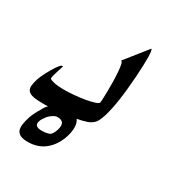

<svg xmlns="http://www.w3.org/2000/svg" viewBox="-222 -609 817 866"><g transform="rotate(30 186.5 -176.5)"><path d="M192.4 -38.1Q196.3 -23.4 194.8 -5.6Q193.4 12.2 187.5 31.2Q170.9 84 134.3 114.5Q97.7 145 44.4 145Q18.6 145 4.9 137.9Q-8.8 130.9 -13.2 118.2Q-17.6 105.5 -14.9 87.2Q-12.2 68.8 -4.9 46.4Q0 32.2 7.3 17.6Q14.6 2.9 23.4 -10.7Q27.3 -19.5 32.5 -26.6Q37.6 -33.7 43.9 -39.6Q37.1 -39.1 31 -39.1Q24.9 -39.1 18.6 -39.1Q-14.2 -39.1 -33.2 -43Q-52.2 -46.9 -60.5 -56.6Q-68.8 -66.4 -67.6 -82.5Q-66.4 -98.6 -58.6 -123Q-56.6 -128.9 -52 -138.9Q-47.4 -148.9 -41.3 -160.9Q-35.2 -172.9 -28.1 -185.1Q-21 -197.3 -14.2 -207.3Q-7.3 -217.3 -1.5 -223.6Q4.4 -230 7.8 -230Q10.3 -230 12.2 -228.5L0.5 -191.4Q-10.7 -156.2 -6.3 -153.3Q3.4 -147.5 22 -144Q40.5 -140.6 67.4 -140.6Q90.8 -140.6 119.9 -143.1Q148.9 -145.5 174.6 -149.9Q200.2 -154.3 218.8 -160.2Q237.3 -166 239.3 -172.4Q240.2 -174.8 241 -191.4Q241.7 -208 242.2 -231.4Q242.7 -254.9 242.2 -281.5Q241.7 -308.1 240 -330.8Q238.3 -353.5 235.1 -368.4Q231.9 -383.3 226.1 -383.3L317.4 -498Q329.6 -494.1 320.8 -356.4Q311 -210 288.1 -134.8Q282.2 -116.7 276.1 -104Q270 -91.3 259.3 -82.3Q248.5 -73.2 230.7 -67.1Q212.9 -61 184.1 -55.7Q186.5 -51.8 188.5 -47.6Q190.4 -43.5 192.4 -38.1ZM134.8 29.8Q150.4 -19.5 105 -19.5Q101.6 -19.5 95.7 -18.1H96.2Q79.1 -11.7 63 4.9Q56.2 13.7 50.5 22.2Q44.9 30.8 42.5 38.1Q37.1 55.7 45.9 62.7Q54.7 69.8 71.8 69.8Q96.7 69.8 112.3 63.5L111.8 64.5Q125.5 58.1 134.8 29.8Z"/></g></svg>

Font: XB Khoramshahr
Style: Italic
Weight: 400
Italic angle: -12°
Designer: Behnam
Foundry: Irmug
Version: Version 8.005 2009